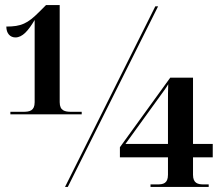

<svg xmlns="http://www.w3.org/2000/svg" viewBox="-20 -739 880 759"><path d="M21 -287H303V-297H262C237 -297 216 -301 216 -335V-719H162L134 -691C89 -646 64 -634 5 -634C5 -607 20 -591 41 -591C69 -591 92 -618 117 -660V-335C117 -301 97 -297 72 -297H21ZM237 0H248L605 -714H594ZM575 0H805V-10H785C763 -10 743 -14 743 -48V-117H821V-170H743V-432H653L454 -157V-117H644V-48C644 -14 625 -10 603 -10H575ZM476 -170 630 -383C635 -390 641 -399 645 -406C644 -380 644 -361 644 -333V-170Z"/></svg>

Font: Noto Serif Display
Style: Bold
Weight: 700
Designer: Monotype Design Team
Foundry: Monotype Imaging Inc.
Version: Version 2.009